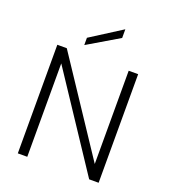

<svg xmlns="http://www.w3.org/2000/svg" viewBox="-163 -1046 1024 1163"><g transform="rotate(20 348.5 -464.5)"><path d="M443 -929V-873L242 -754V-801ZM609 -700V0H548L149 -602V0H88V-700H149L548 -99V-700Z"/></g></svg>

Font: Albert Sans Light
Style: Regular
Weight: 300
Designer: Andreas Rasmussen
Foundry: a.Foundry
Version: Version 1.025